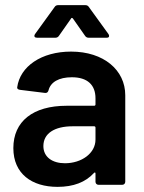

<svg xmlns="http://www.w3.org/2000/svg" viewBox="-20 -720 562 748"><path d="M233 -84C184 -84 149 -108 149 -151C149 -200 192 -228 263 -228H347C350 -228 352 -226 352 -223V-176C352 -123 298 -84 233 -84ZM257 -519C141 -519 58 -461 47 -380V-378C47 -374 51 -371 58 -370L155 -358H158C163 -358 167 -361 169 -368C177 -400 209 -419 260 -419C321 -419 352 -389 352 -337V-313C352 -310 350 -308 347 -308H240C108 -308 32 -247 32 -143C32 -43 104 8 204 8C266 8 313 -10 346 -46C347 -47 348 -48 349 -48C350 -48 352 -48 352 -44V-12C352 -5 357 0 364 0H456C463 0 468 -5 468 -12V-349C468 -447 384 -519 257 -519ZM196 -573C202 -573 207 -576 210 -581L257 -648C258 -651 261 -651 264 -648L311 -581C314 -576 319 -573 325 -573H395C402 -573 405 -575 405 -580C405 -583 404 -585 402 -588L326 -693C323 -698 318 -700 312 -700H207C201 -700 196 -698 193 -693L117 -588C115 -585 114 -583 114 -581C114 -578 114 -573 125 -573Z"/></svg>

Font: Barlow SemiBold Numbers
Style: Regular
Weight: 600
Designer: Jeremy Tribby
Foundry: Tribby Type
Version: Version 1.408